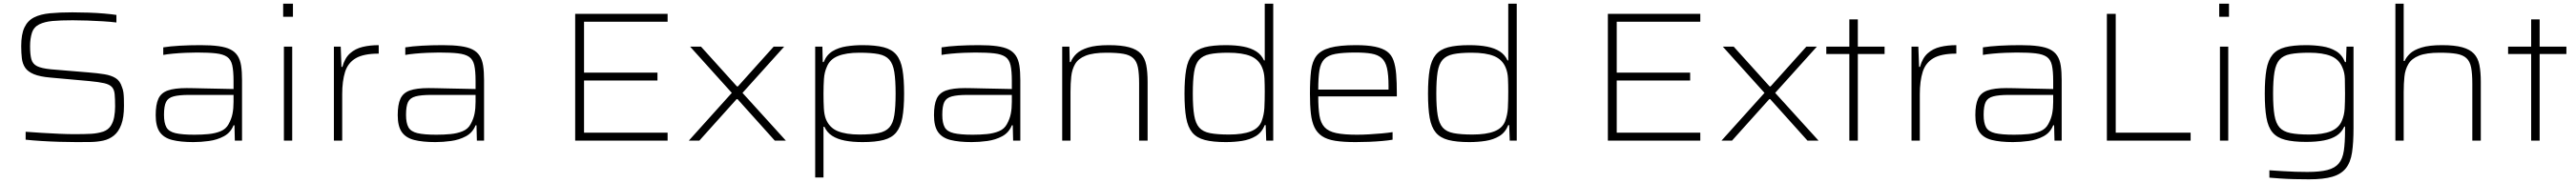

<svg xmlns="http://www.w3.org/2000/svg" viewBox="-20 -763 13965 993"><path d="M395 8Q352 8 302 6.5Q252 5 204 2Q156 -1 119 -5V-48Q159 -45 207.5 -42Q256 -39 302.5 -37Q349 -35 382 -35Q439 -35 474 -37Q509 -39 540 -49Q567 -59 580.5 -80Q594 -101 599 -128.5Q604 -156 604 -185Q604 -227 601.5 -252.5Q599 -278 586 -291.5Q573 -305 545 -311.5Q517 -318 465 -323L254 -342Q196 -347 163.5 -360.5Q131 -374 116.5 -395.5Q102 -417 98.5 -446.5Q95 -476 95 -513Q95 -577 112.5 -614Q130 -651 164.5 -668.5Q199 -686 251 -691Q303 -696 372 -696Q415 -696 460 -694.5Q505 -693 545 -689.5Q585 -686 611 -682V-641Q579 -645 537.5 -647.5Q496 -650 453.5 -651.5Q411 -653 374 -653Q306 -653 264 -649Q222 -645 193 -631Q163 -616 153 -584.5Q143 -553 143 -512Q143 -467 150 -441.5Q157 -416 181 -404Q205 -392 255 -387L460 -370Q510 -366 546.5 -360Q583 -354 607 -339Q631 -324 641 -291Q647 -277 649 -261.5Q651 -246 651.5 -228Q652 -210 652 -189Q652 -126 637.5 -87Q623 -48 597.5 -27.5Q572 -7 539.5 0Q507 7 470 7.5Q433 8 395 8Z M1028 8Q959 8 913.5 -3.5Q868 -15 846 -46.5Q824 -78 824 -138Q824 -195 838.5 -227Q853 -259 889.5 -272Q926 -285 992 -285Q1004 -285 1032 -284.5Q1060 -284 1097.5 -283Q1135 -282 1174 -281.5Q1213 -281 1246 -280V-324Q1246 -378 1239 -409Q1232 -440 1211 -454.5Q1190 -469 1150.5 -473.5Q1111 -478 1048 -478Q1021 -478 986 -476.5Q951 -475 918.5 -472Q886 -469 865 -465V-506Q902 -512 954.5 -515Q1007 -518 1068 -518Q1125 -518 1165 -512.5Q1205 -507 1229.5 -494.5Q1254 -482 1268 -460.5Q1282 -439 1287 -406.5Q1292 -374 1292 -328V0H1253L1251 -83H1246Q1230 -43 1193.5 -23.5Q1157 -4 1113 2Q1069 8 1028 8ZM1034 -32Q1074 -32 1110.5 -35.5Q1147 -39 1176 -51Q1205 -63 1219 -89Q1235 -118 1240.5 -146.5Q1246 -175 1246 -210V-248H1005Q951 -248 921 -240Q891 -232 880 -209.5Q869 -187 869 -140Q869 -96 882 -72.5Q895 -49 931 -40.5Q967 -32 1034 -32Z M1515 -672V-743H1568V-672ZM1519 0V-510H1564V0Z M1790 0V-510H1827L1831 -400H1836Q1849 -448 1877.5 -473.5Q1906 -499 1946 -508.5Q1986 -518 2033 -518V-472Q1951 -472 1908.5 -447Q1866 -422 1850.5 -372.5Q1835 -323 1835 -252V0Z M2340 8Q2271 8 2225.5 -3.5Q2180 -15 2158 -46.5Q2136 -78 2136 -138Q2136 -195 2150.5 -227Q2165 -259 2201.5 -272Q2238 -285 2304 -285Q2316 -285 2344 -284.5Q2372 -284 2409.5 -283Q2447 -282 2486 -281.5Q2525 -281 2558 -280V-324Q2558 -378 2551 -409Q2544 -440 2523 -454.5Q2502 -469 2462.5 -473.5Q2423 -478 2360 -478Q2333 -478 2298 -476.5Q2263 -475 2230.5 -472Q2198 -469 2177 -465V-506Q2214 -512 2266.5 -515Q2319 -518 2380 -518Q2437 -518 2477 -512.5Q2517 -507 2541.5 -494.5Q2566 -482 2580 -460.5Q2594 -439 2599 -406.5Q2604 -374 2604 -328V0H2565L2563 -83H2558Q2542 -43 2505.5 -23.5Q2469 -4 2425 2Q2381 8 2340 8ZM2346 -32Q2386 -32 2422.5 -35.5Q2459 -39 2488 -51Q2517 -63 2531 -89Q2547 -118 2552.5 -146.5Q2558 -175 2558 -210V-248H2317Q2263 -248 2233 -240Q2203 -232 2192 -209.5Q2181 -187 2181 -140Q2181 -96 2194 -72.5Q2207 -49 2243 -40.5Q2279 -32 2346 -32Z M3098 0V-688H3599V-645H3146V-369H3544V-326H3146V-43H3599V0Z M3714 0 3947 -259 3721 -510H3780L3975 -294H3980L4174 -510H4231L4005 -259L4240 0H4180L3978 -225H3973L3771 0Z M4399 200V-510H4438L4440 -426H4445Q4461 -466 4493.5 -485.5Q4526 -505 4568.5 -511.5Q4611 -518 4655 -518Q4726 -518 4770.5 -506.5Q4815 -495 4839 -466Q4863 -437 4872 -386Q4881 -335 4881 -255Q4881 -176 4871.5 -124.5Q4862 -73 4838 -44Q4814 -15 4770 -3.5Q4726 8 4656 8Q4601 8 4560 0Q4519 -8 4491 -26Q4463 -44 4449 -75H4444V200ZM4639 -33Q4703 -33 4742 -41Q4781 -49 4801 -71.5Q4821 -94 4828 -138Q4835 -182 4835 -255Q4835 -328 4828 -372Q4821 -416 4801 -439Q4781 -462 4742 -469.5Q4703 -477 4639 -477Q4567 -477 4522.5 -459Q4478 -441 4462 -400Q4449 -371 4446.5 -335Q4444 -299 4444 -255Q4444 -210 4446 -175Q4448 -140 4457 -117Q4476 -70 4521 -51.5Q4566 -33 4639 -33Z M5247 8Q5178 8 5132.5 -3.5Q5087 -15 5065 -46.5Q5043 -78 5043 -138Q5043 -195 5057.5 -227Q5072 -259 5108.5 -272Q5145 -285 5211 -285Q5223 -285 5251 -284.5Q5279 -284 5316.5 -283Q5354 -282 5393 -281.5Q5432 -281 5465 -280V-324Q5465 -378 5458 -409Q5451 -440 5430 -454.5Q5409 -469 5369.5 -473.5Q5330 -478 5267 -478Q5240 -478 5205 -476.5Q5170 -475 5137.5 -472Q5105 -469 5084 -465V-506Q5121 -512 5173.5 -515Q5226 -518 5287 -518Q5344 -518 5384 -512.5Q5424 -507 5448.5 -494.5Q5473 -482 5487 -460.5Q5501 -439 5506 -406.5Q5511 -374 5511 -328V0H5472L5470 -83H5465Q5449 -43 5412.5 -23.5Q5376 -4 5332 2Q5288 8 5247 8ZM5253 -32Q5293 -32 5329.5 -35.5Q5366 -39 5395 -51Q5424 -63 5438 -89Q5454 -118 5459.5 -146.5Q5465 -175 5465 -210V-248H5224Q5170 -248 5140 -240Q5110 -232 5099 -209.5Q5088 -187 5088 -140Q5088 -96 5101 -72.5Q5114 -49 5150 -40.5Q5186 -32 5253 -32Z M5738 0V-510H5777L5779 -426H5784Q5794 -451 5815.5 -471.5Q5837 -492 5878.5 -505Q5920 -518 5991 -518Q6059 -518 6101 -506.5Q6143 -495 6164.5 -471.5Q6186 -448 6193.5 -410.5Q6201 -373 6201 -319V0H6155V-309Q6155 -364 6148.5 -397Q6142 -430 6123 -447.5Q6104 -465 6069.5 -471Q6035 -477 5978 -477Q5906 -477 5865.5 -461Q5825 -445 5808 -415.5Q5791 -386 5787 -347.5Q5783 -309 5783 -264V0Z M6625 8Q6555 8 6511 -3.5Q6467 -15 6443 -44Q6419 -73 6410 -124Q6401 -175 6401 -255Q6401 -334 6410 -385.5Q6419 -437 6443 -466Q6467 -495 6510.5 -506.5Q6554 -518 6625 -518Q6680 -518 6721 -510Q6762 -502 6790 -484Q6818 -466 6832 -435H6836V-743H6882V0H6844L6841 -84H6836Q6820 -44 6787.5 -24.5Q6755 -5 6713 1.5Q6671 8 6625 8ZM6642 -33Q6716 -33 6760 -50Q6804 -67 6819 -105Q6832 -140 6834 -177.5Q6836 -215 6836 -267Q6836 -304 6834.5 -337Q6833 -370 6822 -396Q6804 -440 6759.5 -458.5Q6715 -477 6637 -477Q6575 -477 6537.5 -469Q6500 -461 6480 -438.5Q6460 -416 6453 -372Q6446 -328 6446 -255Q6446 -182 6453.5 -137.5Q6461 -93 6481 -70.5Q6501 -48 6540 -40.5Q6579 -33 6642 -33Z M7328 8Q7262 8 7218 1Q7174 -6 7147 -24Q7120 -42 7105.5 -72Q7091 -102 7086 -147Q7081 -192 7081 -254Q7081 -328 7087 -378.5Q7093 -429 7116 -459.5Q7139 -490 7190 -504Q7241 -518 7330 -518Q7393 -518 7434 -509.5Q7475 -501 7499 -483.5Q7523 -466 7534 -435Q7545 -404 7548.5 -360Q7552 -316 7552 -256V-240H7126Q7126 -177 7132.5 -136.5Q7139 -96 7160 -73Q7181 -50 7223 -41Q7265 -32 7336 -32Q7366 -32 7401 -34Q7436 -36 7469.5 -39Q7503 -42 7529 -46V-5Q7507 -1 7473 2Q7439 5 7402 6.5Q7365 8 7328 8ZM7507 -257V-297Q7507 -358 7498.5 -394Q7490 -430 7469.5 -448Q7449 -466 7414.5 -472Q7380 -478 7328 -478Q7260 -478 7219.5 -470.5Q7179 -463 7159 -442Q7139 -421 7132.5 -382Q7126 -343 7126 -277H7527Z M7945 8Q7875 8 7831 -3.5Q7787 -15 7763 -44Q7739 -73 7730 -124Q7721 -175 7721 -255Q7721 -334 7730 -385.5Q7739 -437 7763 -466Q7787 -495 7830.5 -506.5Q7874 -518 7945 -518Q8000 -518 8041 -510Q8082 -502 8110 -484Q8138 -466 8152 -435H8156V-743H8202V0H8164L8161 -84H8156Q8140 -44 8107.5 -24.5Q8075 -5 8033 1.5Q7991 8 7945 8ZM7962 -33Q8036 -33 8080 -50Q8124 -67 8139 -105Q8152 -140 8154 -177.5Q8156 -215 8156 -267Q8156 -304 8154.5 -337Q8153 -370 8142 -396Q8124 -440 8079.5 -458.5Q8035 -477 7957 -477Q7895 -477 7857.5 -469Q7820 -461 7800 -438.5Q7780 -416 7773 -372Q7766 -328 7766 -255Q7766 -182 7773.5 -137.5Q7781 -93 7801 -70.5Q7821 -48 7860 -40.5Q7899 -33 7962 -33Z M8696 0V-688H9197V-645H8744V-369H9142V-326H8744V-43H9197V0Z M9312 0 9545 -259 9319 -510H9378L9573 -294H9578L9772 -510H9829L9603 -259L9838 0H9778L9576 -225H9571L9369 0Z M10005 0V-470H9880V-510H10005V-658H10051V-510H10196V-470H10051V0Z M10342 0V-510H10379L10383 -400H10388Q10401 -448 10429.5 -473.5Q10458 -499 10498 -508.5Q10538 -518 10585 -518V-472Q10503 -472 10460.5 -447Q10418 -422 10402.5 -372.5Q10387 -323 10387 -252V0Z M10892 8Q10823 8 10777.5 -3.5Q10732 -15 10710 -46.5Q10688 -78 10688 -138Q10688 -195 10702.5 -227Q10717 -259 10753.5 -272Q10790 -285 10856 -285Q10868 -285 10896 -284.5Q10924 -284 10961.5 -283Q10999 -282 11038 -281.5Q11077 -281 11110 -280V-324Q11110 -378 11103 -409Q11096 -440 11075 -454.5Q11054 -469 11014.5 -473.5Q10975 -478 10912 -478Q10885 -478 10850 -476.5Q10815 -475 10782.5 -472Q10750 -469 10729 -465V-506Q10766 -512 10818.5 -515Q10871 -518 10932 -518Q10989 -518 11029 -512.5Q11069 -507 11093.5 -494.5Q11118 -482 11132 -460.5Q11146 -439 11151 -406.5Q11156 -374 11156 -328V0H11117L11115 -83H11110Q11094 -43 11057.5 -23.5Q11021 -4 10977 2Q10933 8 10892 8ZM10898 -32Q10938 -32 10974.5 -35.5Q11011 -39 11040 -51Q11069 -63 11083 -89Q11099 -118 11104.5 -146.5Q11110 -175 11110 -210V-248H10869Q10815 -248 10785 -240Q10755 -232 10744 -209.5Q10733 -187 10733 -140Q10733 -96 10746 -72.5Q10759 -49 10795 -40.5Q10831 -32 10898 -32Z M11401 0V-688H11449V-43H11855V0Z M12010 -672V-743H12063V-672ZM12014 0V-510H12059V0Z M12497 210Q12458 210 12417.5 209Q12377 208 12341 205.5Q12305 203 12282 201V161Q12315 163 12352 165.5Q12389 168 12424 169Q12459 170 12488 170Q12556 170 12596.5 159.5Q12637 149 12658 124Q12679 99 12685.5 55Q12692 11 12692 -56V-76H12688Q12674 -45 12646.5 -27Q12619 -9 12577.5 -1Q12536 7 12481 7Q12411 7 12367 -4.5Q12323 -16 12299 -44.5Q12275 -73 12266 -124.5Q12257 -176 12257 -255Q12257 -334 12266 -385.5Q12275 -437 12299 -466Q12323 -495 12367 -506.5Q12411 -518 12481 -518Q12526 -518 12568.5 -511.5Q12611 -505 12643.5 -485.5Q12676 -466 12692 -426H12697L12700 -510H12738V-67Q12738 11 12730 64.5Q12722 118 12696.5 150Q12671 182 12623.5 196Q12576 210 12497 210ZM12498 -33Q12572 -33 12615.5 -51Q12659 -69 12675 -108Q12688 -138 12690 -174Q12692 -210 12692 -255Q12692 -300 12691 -335Q12690 -370 12678 -396Q12660 -441 12615.5 -459Q12571 -477 12498 -477Q12435 -477 12396 -469.5Q12357 -462 12337 -439Q12317 -416 12309.5 -372Q12302 -328 12302 -255Q12302 -182 12309.5 -138Q12317 -94 12337 -71.5Q12357 -49 12396 -41Q12435 -33 12498 -33Z M12965 0V-743H13010V-432H13015Q13024 -453 13044.5 -472.5Q13065 -492 13106.5 -505Q13148 -518 13218 -518Q13286 -518 13327.5 -506.5Q13369 -495 13391 -471.5Q13413 -448 13420.5 -410Q13428 -372 13428 -319V0H13382V-309Q13382 -364 13375.5 -397Q13369 -430 13350 -447.5Q13331 -465 13296.5 -471Q13262 -477 13205 -477Q13133 -477 13093 -461Q13053 -445 13035.5 -415.5Q13018 -386 13014 -347.5Q13010 -309 13010 -264V0Z M13701 0V-470H13576V-510H13701V-658H13747V-510H13892V-470H13747V0Z"/></svg>

Font: Saira Expanded ExtraLight
Style: Regular
Weight: 250
Width: 7
Designer: Hector Gatti with collaboration of the Omnibus-Type team
Foundry: Omnibus-Type
Version: Version 1.101